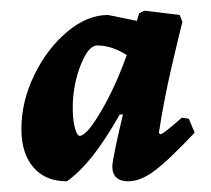

<svg xmlns="http://www.w3.org/2000/svg" viewBox="-20 -671 394 359"><path d="M320 -451 333 -449 344 -423Q294 -370 268 -351Q242 -332 220 -332Q190 -332 190 -360Q190 -367 196.5 -398Q203 -429 210 -457H204Q176 -408 152.5 -378.5Q129 -349 105 -332Q65 -332 42.5 -358Q20 -384 20 -430Q20 -481 44 -530.5Q68 -580 105.5 -611.5Q143 -643 182 -643L236 -632L240 -646L250 -651L316 -643L321 -630Q316 -611 301 -546.5Q286 -482 277 -422L280 -420Q285 -420 320 -451ZM217 -568Q189 -586 162 -586Q145 -586 130.5 -548.5Q116 -511 116 -469Q116 -447 120 -432Q124 -417 129 -417Q142 -417 169 -463Q196 -509 217 -568Z"/></svg>

Font: Alegreya SC
Style: Bold Italic
Weight: 700
Italic angle: -7°
Designer: Juan Pablo del Peral
Foundry: Huerta Tipografica
Version: Version 2.007; ttfautohint (v1.6)